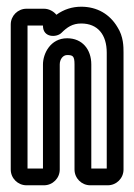

<svg xmlns="http://www.w3.org/2000/svg" viewBox="-20 -527 400 572"><path d="M298 -370V-25H252V-335C252 -380 225 -413 180 -413C130 -413 108 -367 108 -335V-25H62V-451H108V-450C108 -414 149 -415 163 -429C180 -446 196 -457 222 -457C271 -457 298 -424 298 -370ZM111 -501H59C33 -501 12 -480 12 -454V-22C12 4 33 25 59 25H111C137 25 158 4 158 -22V-335C158 -351 168 -363 180 -363C197 -363 202 -360 202 -335V-22C202 4 223 25 249 25H301C327 25 348 4 348 -22V-370C348 -388 348 -418 330 -446C307 -485 269 -507 222 -507C195 -507 170 -499 148 -483C140 -493 126 -501 111 -501Z"/></svg>

Font: DIN Rundschrift
Style: EngKont
Weight: 400
Width: 3
Version: Version 1.027